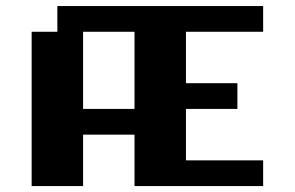

<svg xmlns="http://www.w3.org/2000/svg" viewBox="-20 -628 995 648"><path d="M434 -173.6H260.4V0H86.8V-520.8H173.6V-607.6H868.1V-520.8H607.6V-347.2H781.2V-260.4H607.6V-86.8H868.1V0H434ZM434 -520.8H260.4V-260.4H434Z"/></svg>

Font: 8-bit Operator+ 8
Style: Bold
Weight: 700
Designer: GrandChaos9000
Version: Version 1.3.0 - August 1, 2014